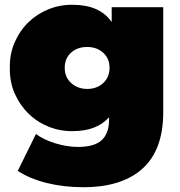

<svg xmlns="http://www.w3.org/2000/svg" viewBox="-20 -577 751 801"><path d="M661 -547V-109Q661 48 575 126Q489 204 328 204Q246 204 175.5 186.5Q105 169 54 136L130 -18Q146 -6 167 4Q188 14 211 21Q234 28 258 32Q282 36 305 36Q374 36 404.5 7.5Q435 -21 435 -78V-88Q384 -30 284 -30Q232 -29 184 -48Q136 -67 99.5 -102.5Q63 -138 41.5 -186.5Q20 -235 21 -294Q20 -352 41.5 -401Q63 -450 99.5 -485Q136 -520 184 -539Q232 -558 284 -557Q396 -557 446 -485V-547ZM437 -294Q437 -333 410.5 -357Q384 -381 344 -381Q302 -381 276 -357Q250 -333 250 -294Q250 -255 277 -230.5Q304 -206 344 -206Q384 -206 410.5 -230.5Q437 -255 437 -294Z"/></svg>

Font: CMG Sans Black
Style: Regular
Weight: 900
Designer: Julieta Ulanovsky
Foundry: Julieta Ulanovsky
Version: Version 7.200